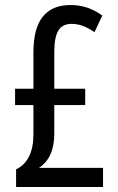

<svg xmlns="http://www.w3.org/2000/svg" viewBox="-20 -744 469 764"><path d="M261 -724C162 -724 113 -662 113 -536V-391H40V-326H113V-211C113 -137 89 -92 44 -70V0H390V-76H135C176 -103 196 -148 196 -212V-326H319V-391H196V-536C196 -615 216 -649 265 -649C295 -649 322 -639 356 -616L387 -682C349 -710 308 -724 261 -724Z"/></svg>

Font: Noto Sans Myanmar UI ExtraCondensed
Style: Regular
Weight: 400
Width: 2
Designer: Monotype Design Team
Foundry: Monotype Imaging Inc.
Version: Version 2.103